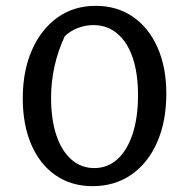

<svg xmlns="http://www.w3.org/2000/svg" viewBox="-20 -630 648 658"><path d="M297 8Q225 8 171 -29Q117 -66 87.5 -134Q58 -202 58 -293Q58 -387 89.5 -458.5Q121 -530 177 -570Q233 -610 308 -610Q381 -610 435.5 -572.5Q490 -535 520 -467Q550 -399 550 -309Q550 -215 519 -143.5Q488 -72 431 -32Q374 8 297 8ZM303 -54Q349 -54 382.5 -84.5Q416 -115 434.5 -171Q453 -227 453 -304Q453 -378 435 -431.5Q417 -485 382.5 -514.5Q348 -544 300 -544Q274 -544 248 -534.5Q222 -525 202 -506Q179 -457 167 -403.5Q155 -350 155 -295Q155 -221 173 -167Q191 -113 224.5 -83.5Q258 -54 303 -54Z"/></svg>

Font: Piazzolla 24pt Medium
Style: Regular
Weight: 500
Designer: Juan Pablo del Peral
Foundry: Huerta Tipografica
Version: Version 2.005